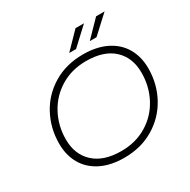

<svg xmlns="http://www.w3.org/2000/svg" viewBox="-191 -1053 1220 1236"><g transform="rotate(-30 419.0 -435.0)"><path d="M67 -283Q67 -397 118.5 -493.5Q170 -590 265.5 -647.5Q361 -705 486 -705Q587 -705 659.5 -669Q732 -633 769.5 -568Q807 -503 807 -417Q807 -303 755 -206.5Q703 -110 607.5 -52.5Q512 5 387 5Q286 5 214 -31Q142 -67 104.5 -132Q67 -197 67 -283ZM755 -415Q755 -527 684.5 -592.5Q614 -658 482 -658Q375 -658 292 -607.5Q209 -557 163.5 -471.5Q118 -386 118 -285Q118 -174 189 -108Q260 -42 392 -42Q499 -42 582 -92.5Q665 -143 710 -228.5Q755 -314 755 -415ZM530 -875H593L466 -757H415ZM683 -875H746L618 -757H568Z"/></g></svg>

Font: Montserrat Alternates Light
Style: Italic
Weight: 300
Italic angle: -11.3°
Designer: Julieta Ulanovsky
Foundry: Julieta Ulanovsky
Version: Version 7.200